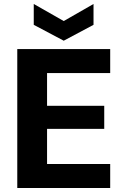

<svg xmlns="http://www.w3.org/2000/svg" viewBox="-20 -947 628 967"><path d="M67 0V-700H535V-579H217V-414H505V-298H217V-121H535V0ZM301 -742 150 -822V-927L301 -841L451 -927V-822Z"/></svg>

Font: DM Sans 16pt Black
Style: Regular
Weight: 900
Version: Version 4.004;gftools[0.9.30]